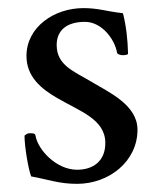

<svg xmlns="http://www.w3.org/2000/svg" viewBox="-20 -447 393 478"><path d="M187.5 -426.8C115.2 -426.8 45.9 -379.9 45.9 -307.6C45.9 -255.9 83 -225.6 122.1 -203.1C178.7 -169.9 242.2 -150.4 242.2 -90.8C242.2 -45.9 211.9 -24.4 171.9 -24.4C120.1 -24.4 74.2 -74.2 68.4 -109.4C67.4 -116.2 59.6 -115.2 52.7 -115.2C47.9 -115.2 44.9 -112.3 41 -109.4C41 -84 49.8 -28.3 57.6 -7.8C100.6 0 127 10.7 171.9 10.7C251 10.7 322.3 -44.9 322.3 -124C322.3 -185.5 252 -216.8 208 -243.2C164.1 -269.5 121.1 -284.2 121.1 -335C121.1 -370.1 144.5 -392.6 191.4 -392.6C233.4 -392.6 265.6 -349.6 271.5 -315.4C272.5 -311.5 281.2 -309.6 285.2 -309.6C291 -309.6 298.8 -310.5 298.8 -313.5C297.9 -349.6 293.9 -383.8 286.1 -414.1C243.2 -418.9 225.6 -426.8 187.5 -426.8Z"/></svg>

Font: Crimson
Style: Roman
Weight: 400
Version: Version 0.2